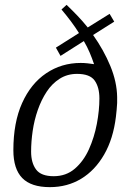

<svg xmlns="http://www.w3.org/2000/svg" viewBox="-20 -761 535 790"><path d="M185 9Q108 9 71.5 -28.5Q35 -66 35 -143Q35 -257 71 -337Q107 -417 170 -459.5Q233 -502 312 -502Q326 -502 340 -500.5Q354 -499 367 -497Q359 -521 349 -544.5Q339 -568 325 -592L229 -531L210 -565L305 -625Q290 -649 272 -673Q254 -697 233 -722L254 -741Q277 -719 299 -696Q321 -673 341 -648L431 -704L450 -672L363 -617Q407 -555 434 -489.5Q461 -424 462 -362V-337Q461 -323 460 -309.5Q459 -296 457 -281Q446 -190 408.5 -125Q371 -60 314 -25.5Q257 9 185 9ZM201 -36Q252 -36 288 -67Q324 -98 346 -147Q368 -196 378.5 -251.5Q389 -307 389 -356Q389 -402 369.5 -429.5Q350 -457 297 -457Q257 -457 225.5 -437Q194 -417 172 -383.5Q150 -350 135.5 -308.5Q121 -267 114.5 -222.5Q108 -178 108 -137Q108 -91 128.5 -63.5Q149 -36 201 -36Z"/></svg>

Font: Manuale Light
Style: Italic
Weight: 300
Italic angle: -11°
Version: Version 1.002